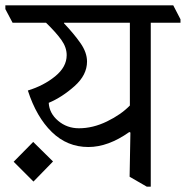

<svg xmlns="http://www.w3.org/2000/svg" viewBox="-51 -665 694 717"><path d="M0 0ZM623 -580H512V32H497L433 -5L436 -170L432 -172Q353 -116 279 -116Q200 -116 142.5 -172Q85 -228 53 -327Q112 -345 155 -380Q198 -415 198 -459Q198 -488 178.5 -515.5Q159 -543 121 -580H-4L-31 -631V-645H596L623 -593ZM434 -271V-580H188V-578Q225 -539 249.5 -504Q274 -469 274 -435Q274 -385 227.5 -343.5Q181 -302 131 -281Q133 -242 166 -214Q199 -186 244 -186Q296 -186 348.5 -211.5Q401 -237 434 -271ZM147 -62 74 13 0 -61 73 -135Z"/></svg>

Font: Martel
Style: Regular
Weight: 400
Designer: Dan Reynolds
Foundry: Dan Reynolds
Version: Version 1.001; ttfautohint (v1.1) -l 5 -r 5 -G 72 -x 0 -D la